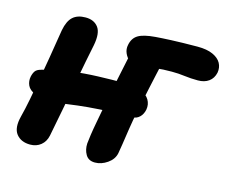

<svg xmlns="http://www.w3.org/2000/svg" viewBox="-102 -853 1196 1009"><g transform="rotate(15 496.0 -349.0)"><path d="M137 12Q87 12 61.5 -20.5Q36 -53 53 -119Q64 -161 75 -218Q86 -275 97 -337Q108 -399 117.5 -455.5Q127 -512 133.5 -554Q140 -596 143 -612Q153 -664 178 -686.5Q203 -709 247 -709Q293 -709 316 -678.5Q339 -648 326 -580Q306 -483 288.5 -388.5Q271 -294 255 -210.5Q239 -127 226 -61Q219 -27 195 -7.5Q171 12 137 12ZM191 -236Q128 -236 95.5 -250Q63 -264 53 -286.5Q43 -309 48 -334Q52 -353 60.5 -365Q69 -377 92 -383Q167 -405 241.5 -414.5Q316 -424 390 -426.5Q464 -429 539 -429Q590 -429 623.5 -415Q657 -401 671 -377Q685 -353 680 -324Q675 -298 658.5 -282Q642 -266 619 -266Q517 -266 445.5 -261.5Q374 -257 325.5 -251Q277 -245 245.5 -240.5Q214 -236 191 -236ZM490 15Q455 15 439.5 -11.5Q424 -38 426 -72Q427 -86 432 -120Q437 -154 445 -196Q453 -238 460.5 -279Q468 -320 474 -348Q481 -385 491.5 -435.5Q502 -486 512.5 -535.5Q523 -585 530 -619L707 -625Q704 -614 697.5 -584Q691 -554 682 -515Q673 -476 664.5 -435Q656 -394 648.5 -359Q641 -324 637 -304Q626 -252 618.5 -202Q611 -152 605.5 -115.5Q600 -79 597 -64Q590 -30 557.5 -7.5Q525 15 490 15ZM573 -532Q550 -532 531.5 -546Q513 -560 503.5 -582Q494 -604 499 -627Q506 -665 534.5 -682.5Q563 -700 627 -705Q642 -706 663 -707.5Q684 -709 712 -710Q740 -711 775.5 -712Q811 -713 855 -713Q906 -713 938 -698.5Q970 -684 983 -660.5Q996 -637 991 -608Q984 -576 960.5 -559Q937 -542 901 -542Q862 -542 828.5 -546.5Q795 -551 758 -551Q707 -551 673 -546.5Q639 -542 615.5 -537Q592 -532 573 -532Z"/></g></svg>

Font: Shantell Sans ExtraBold
Style: Italic
Weight: 800
Italic angle: -11°
Designer: Stephen Nixon, Anya Danilova, Shantell Martin
Foundry: Arrow Type
Version: Version 1.011;[c5ecc13dd]